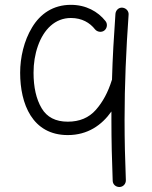

<svg xmlns="http://www.w3.org/2000/svg" viewBox="-20 -536 627 791"><path d="M410.2 -410.6C421.9 -419.9 423.8 -438 414.6 -449.2C383.3 -488.8 334 -516.1 272 -516.1C198.2 -516.1 145.5 -478.5 112.3 -423.3C78.6 -368.2 63 -298.8 63 -236.3C63 -108.4 112.8 20.5 259.3 20.5C341.3 20.5 399.4 -20.5 439 -76.7V-42.5C439 40 440.9 125 444.3 209C444.8 224.1 457.5 234.9 472.7 234.4C487.8 233.9 499 221.2 498.5 206.1C495.1 122.6 493.2 40 493.2 -42.5C493.2 -187 499.5 -330.6 509.8 -475.1C511.2 -490.2 499.5 -502.9 484.4 -504.4C469.2 -505.9 457 -494.1 455.6 -479C449.2 -388.7 443.8 -297.9 441.4 -207.5C440.9 -207 440.9 -206.1 440.4 -205.1C425.3 -156.7 403.8 -116.2 375 -83.5C346.2 -50.8 307.6 -34.7 259.3 -34.7C209 -34.7 173.3 -53.2 151.4 -90.3C129.4 -127.4 118.2 -176.3 118.2 -236.3C118.2 -275.4 124 -312 136.2 -346.7C160.2 -415 207 -461.9 272 -461.9C317.4 -461.9 350.1 -442.4 371.6 -415C380.9 -403.8 398.9 -401.4 410.2 -410.6Z"/></svg>

Font: Mikhak Light
Style: Regular
Weight: 300
Designer: Amin Abedi
Version: Version 3.2